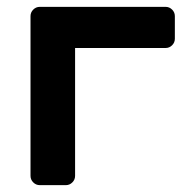

<svg xmlns="http://www.w3.org/2000/svg" viewBox="-20 -540 544 560"><path d="M490 -493V-427Q490 -416 482 -408Q474 -400 463 -400H199V-27Q199 -16 191 -8Q183 0 172 0H96Q85 0 77 -8Q69 -16 69 -27V-493Q69 -504 77 -512Q85 -520 96 -520H463Q474 -520 482 -512Q490 -504 490 -493Z"/></svg>

Font: Hezaedrus Medium
Style: Regular
Weight: 500
Designer: Hubert & Fischer
Foundry: Hubert & Fischer
Version: Version 1.10;September 3, 2019;FontCreator 11.5.0.2425 64-bi